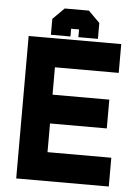

<svg xmlns="http://www.w3.org/2000/svg" viewBox="-58 -895 685 940"><g transform="rotate(5 285.0 -425.0)"><path d="M57.5 0V-700H512.5V-558.5H199V-424H478V-282.5H199V-141.5H512.5V0ZM130 -71H447.5H130V-353.5H412.5H130V-629.5H447.5H130ZM340.5 -849.5 396.5 -793.5V-715.5H300.5V-753.5H261.5V-715.5H165.5V-793.5L221.5 -849.5ZM314.5 -805.5H246.5L213.5 -769.5V-756.5V-769.5L246.5 -805.5H314.5L347.5 -769.5V-756.5V-769.5Z"/></g></svg>

Font: Tourney Black
Style: Regular
Weight: 900
Version: Version 1.015